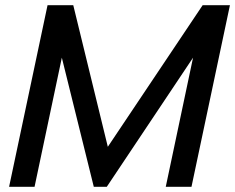

<svg xmlns="http://www.w3.org/2000/svg" viewBox="-20 -719 905 739"><path d="M163 -699H262L395 -154L760 -699H865L717 0H618L723 -497L391 0H341L218 -497L113 0H15Z"/></svg>

Font: Prompt
Style: Italic
Weight: 400
Italic angle: -12°
Designer: Katatrad Team
Foundry: CadsonDemak
Version: Version 1.001